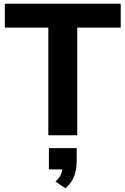

<svg xmlns="http://www.w3.org/2000/svg" viewBox="-20 -725 672 1029"><path d="M239 0V-577H6V-705H627V-577H394V0ZM331 284 277 248Q295 232 303.5 216Q312 200 314 183H242V69H391V140Q391 184 377.5 219.5Q364 255 331 284Z"/></svg>

Font: Nunito Sans ExtraBold
Style: Regular
Weight: 800
Designer: Vernon Adams
Foundry: Vernon Adams
Version: Version 3.101; ttfautohint (v1.8.4.7-5d5b);gftools[0.9.27]